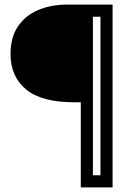

<svg xmlns="http://www.w3.org/2000/svg" viewBox="-20 -680 570 839"><path d="M333 139V-233H306Q161 -233 93.5 -289.5Q26 -346 26 -444Q26 -516 58 -564Q90 -612 146.5 -636Q203 -660 275 -660H472V139ZM386 86H419V-607H386Z"/></svg>

Font: Bricolage Grotesque 48pt ExtraLight
Style: Regular
Weight: 200
Designer: Mathieu Triay
Foundry: Atelier Triay
Version: Version 1.000; ttfautohint (v1.8.4.7-5d5b);gftools[0.9.32]